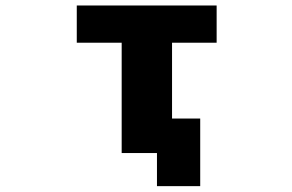

<svg xmlns="http://www.w3.org/2000/svg" viewBox="-20 -544 1040 685"><path d="M694.3 -121.1V120.1H540V2H534.2H414.1V-391.6H253.9V-524.4H752.9V-391.6H593.8V-121.1Z"/></svg>

Font: Gen Shin Gothic Monospace Heavy
Style: Bold
Weight: 800
Designer: [Source Han Sans]
Ryoko NISHIZUKA  (kana & ideographs); Paul D. Hunt (Latin, Greek & Cyrillic); Wenlong ZHANG  (bopomofo
Version: Version 1.002.20150607